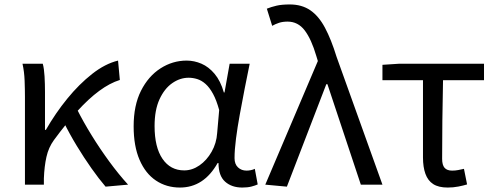

<svg xmlns="http://www.w3.org/2000/svg" viewBox="-20 -829 2222 862"><path d="M92 0V-394Q92 -427 90.5 -467Q89 -507 81 -543H172Q178 -521 180 -486.5Q182 -452 182 -416V-246H186Q229 -321 282 -386Q335 -451 393.5 -497Q452 -543 510 -557L518 -470Q473 -456 425.5 -421Q378 -386 328 -331Q278 -276 222 -200Q198 -167 188.5 -124.5Q179 -82 177 -28V0ZM454 9Q424 -26 390.5 -73.5Q357 -121 324.5 -174.5Q292 -228 266 -281L326 -338Q353 -284 390.5 -223Q428 -162 470.5 -104Q513 -46 555 0Z M788 13Q727 13 680 -18.5Q633 -50 606.5 -111.5Q580 -173 580 -262Q580 -356 613 -421.5Q646 -487 700.5 -522Q755 -557 818 -557Q852 -557 884.5 -543Q917 -529 943.5 -497.5Q970 -466 985 -414H988L1011 -543H1101Q1090 -490 1078.5 -431Q1067 -372 1056.5 -314.5Q1046 -257 1039.5 -206.5Q1033 -156 1033 -119Q1033 -92 1048.5 -77.5Q1064 -63 1087 -63Q1096 -63 1106 -65Q1116 -67 1124 -71L1137 -1Q1126 4 1109 8.5Q1092 13 1068 13Q1020 13 990.5 -13.5Q961 -40 961 -97H957Q895 13 788 13ZM807 -64Q843 -64 875.5 -86.5Q908 -109 930 -147.5Q952 -186 955 -232L964 -335Q952 -379 936.5 -407.5Q921 -436 903 -452Q885 -468 865.5 -474Q846 -480 827 -480Q788 -480 753 -455.5Q718 -431 696 -383Q674 -335 674 -263Q674 -168 709.5 -116Q745 -64 807 -64Z M1268 9 1171 0 1407 -555 1400 -578Q1378 -653 1348 -692.5Q1318 -732 1271 -732Q1249 -732 1232.5 -726.5Q1216 -721 1202 -713L1178 -790Q1198 -798 1221.5 -803.5Q1245 -809 1281 -809Q1335 -809 1373 -783Q1411 -757 1439 -704.5Q1467 -652 1491 -574L1697 0H1600L1450 -451H1445Z M1990 13Q1949 13 1925 -2.5Q1901 -18 1890 -48.5Q1879 -79 1879 -122V-469H1697V-538L1774 -543H2153V-469H1969Q1967 -377 1966 -287.5Q1965 -198 1965 -116Q1965 -88 1976 -75.5Q1987 -63 2010 -63Q2024 -63 2037 -65.5Q2050 -68 2063 -71L2077 -1Q2061 4 2038 8.5Q2015 13 1990 13Z"/></svg>

Font: Noto Sans TC
Style: Regular
Weight: 400
Designer: Ryoko NISHIZUKA  (kana, bopomofo & ideographs); Paul D. Hunt (Latin, Greek & Cyrillic); Sandoll Communications , Soo-you
Foundry: Adobe
Version: Version 2.004-H2;hotconv 1.0.118;makeotfexe 2.5.65603